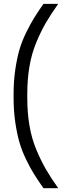

<svg xmlns="http://www.w3.org/2000/svg" viewBox="-20 -860 357 1000"><path d="M50.8 -350.1V-370.1Q50.8 -437.5 59.6 -497.3Q68.4 -557.1 81.1 -600.8Q93.8 -644.5 116.2 -690.4Q138.7 -736.3 157.7 -766.8Q176.8 -797.4 206.1 -839.8H283.2Q244.6 -785.6 218.8 -741Q192.9 -696.3 168.9 -638.7Q145 -581.1 133.5 -514.4Q122.1 -447.8 122.1 -370.1V-350.1Q122.1 -272.5 133.5 -205.6Q145 -138.7 168.9 -81.3Q192.9 -23.9 218.8 21Q244.6 65.9 283.2 120.1H206.1Q176.8 77.6 157.5 47.1Q138.2 16.6 116 -29.3Q93.8 -75.2 81.1 -119.1Q68.4 -163.1 59.6 -222.9Q50.8 -282.7 50.8 -350.1Z"/></svg>

Font: Cooper Hewitt
Style: Book
Weight: 705
Designer: Village Type and Design LLC
Foundry: Cooper Hewitt Smithsonian Design Museum
Version: 1.000